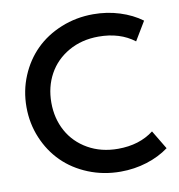

<svg xmlns="http://www.w3.org/2000/svg" viewBox="-85 -842 874 935"><g transform="rotate(-10 351.5 -375.0)"><path d="M437 -763.7Q505.4 -763.7 567.4 -744.1Q629.4 -724.6 676.3 -689.9L620.6 -597.2Q549.3 -651.9 443.8 -651.9Q360.4 -651.9 295.7 -615Q231 -578.1 196.5 -515.4Q162.1 -452.6 162.1 -374.5Q162.1 -296.4 196.5 -233.6Q231 -170.9 295.7 -134Q360.4 -97.2 443.8 -97.2Q549.3 -97.2 620.6 -151.9L676.3 -59.1Q629.4 -24.4 567.4 -4.9Q505.4 14.6 437 14.6Q352.5 14.6 278.1 -15.6Q203.6 -45.9 151.4 -97.9Q99.1 -149.9 69.1 -221.7Q39.1 -293.5 39.1 -374.5Q39.1 -455.6 69.1 -527.3Q99.1 -599.1 151.4 -651.1Q203.6 -703.1 278.1 -733.4Q352.5 -763.7 437 -763.7Z"/></g></svg>

Font: Spartan MB SemBd
Style: Regular
Weight: 600
Designer: Matt Bailey, Mirko Velimirovic
Foundry: Matt Bailey
Version: Version 1.005